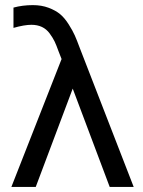

<svg xmlns="http://www.w3.org/2000/svg" viewBox="-20 -738 566 758"><path d="M121.1 0H24.9L223.1 -504.9L210.9 -536.1Q202.6 -559.6 195.6 -574.2Q188.5 -588.9 176 -606Q163.6 -623 145.5 -631.6Q127.4 -640.1 104 -640.1Q76.2 -640.1 33.2 -627.9V-708Q68.8 -717.8 109.9 -717.8Q144 -717.8 171.9 -707.3Q199.7 -696.8 217.3 -682.1Q234.9 -667.5 251 -642.1Q267.1 -616.7 275.4 -597.9Q283.7 -579.1 294.9 -548.8L507.8 0H413.1L267.1 -388.2Z"/></svg>

Font: LT Superior Med
Style: Regular
Weight: 500
Designer: Daniel Lyons
Foundry: LyonsType
Version: Version 1.000